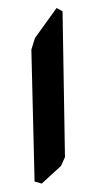

<svg xmlns="http://www.w3.org/2000/svg" viewBox="-20 -463 235 469"><path d="M65.4 -370.1 118.2 -443.4 132.8 -435.5 138.7 -79.1 128.9 -57.6 82 -14.6 64.5 -19.5 56.6 -341.8Z"/></svg>

Font: LaylaRuqaa
Style: Regular
Weight: 400
Version: Version 2.0